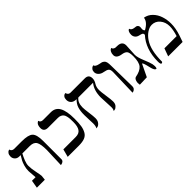

<svg xmlns="http://www.w3.org/2000/svg" viewBox="148 -1426 2300 2300"><g transform="rotate(-45 1297.5 -276.5)"><path d="M415 12.2 423.8 -233.9Q423.8 -335.9 400.4 -374.5Q377 -413.1 312 -413.1H187Q166 -374.5 149.4 -332Q132.8 -289.6 132.8 -255.9Q132.8 -210 147 -142.1Q161.1 -74.2 161.1 -58.1L154.8 0H20L37.1 -100.1H98.1Q97.2 -114.3 95 -141.1Q92.8 -168 91.3 -188Q89.8 -208 89.8 -211.9Q89.8 -252.9 101.1 -292Q112.3 -331.1 124.8 -355Q137.2 -378.9 158.7 -413.1H137.2Q102.1 -413.1 81.1 -434.6Q60.1 -456.1 60.1 -486.8Q60.1 -514.6 72 -532.2Q84 -549.8 96.7 -553.7L108.9 -557.1Q117.7 -521 158.2 -521H284.2Q394 -521 431.6 -486.1Q469.2 -451.2 469.2 -344.2V-33.2Q469.2 -14.2 455.6 -3.2Q441.9 7.8 428.7 9.8Z M885.7 -248Q885.7 -280.3 884.3 -301.8Q882.8 -323.2 877.2 -346.2Q871.6 -369.1 861.1 -382.6Q850.6 -396 832.5 -404.5Q814.5 -413.1 789.6 -413.1H623.5Q554.7 -413.1 554.7 -475.1Q554.7 -495.1 559.1 -510.5Q563.5 -525.9 569.6 -533.9Q575.7 -542 582.3 -546.9Q588.9 -551.8 593.3 -553.7L597.7 -555.2Q604.5 -521 645.5 -521H777.8Q854 -521 888.9 -457.5Q923.8 -394 923.8 -265.1Q923.8 -190.9 916.7 -146Q909.7 -101.1 889.6 -65.4Q869.6 -29.8 831.5 -14.9Q793.5 0 731.4 0H542.5L568.8 -100.1H778.8Q835.9 -100.1 860.8 -136.5Q885.7 -172.9 885.7 -248Z M1373.5 -298.8Q1373.5 -270 1385 -193.1Q1396.5 -116.2 1396.5 -85Q1396.5 -46.9 1377.4 -25.4Q1358.4 -3.9 1339.4 -1L1320.3 2Q1333.5 -17.1 1333.5 -48.8Q1333.5 -69.8 1329.6 -136Q1325.7 -202.1 1325.7 -223.1Q1325.7 -341.3 1384.8 -413.1H1135.7Q1086.9 -376 1086.4 -293.9Q1086.4 -263.2 1095.9 -193.6Q1105.5 -124 1105.5 -92.8Q1105.5 -51.8 1085.4 -27.8Q1065.4 -3.9 1045.9 -1L1026.4 2Q1041.5 -20 1041.5 -67.9Q1041.5 -80.1 1039.1 -131.6Q1036.6 -183.1 1036.6 -214.8Q1036.6 -281.7 1051 -327.9Q1065.4 -374 1106.4 -413.1Q1060.5 -413.1 1036.6 -435.5Q1012.7 -458 1012.7 -494.1Q1012.7 -522.9 1025.1 -539.6Q1037.6 -556.2 1050.8 -558.1L1063.5 -560.1Q1072.3 -520 1111.3 -520H1351.6Q1418.5 -520 1418.5 -454.1Q1418.5 -418.9 1396 -384.3Q1373.5 -349.6 1373.5 -298.8Z M1635.3 5.9 1645 -335.9Q1645 -376 1627.4 -390.9Q1609.9 -405.8 1566.9 -413.1Q1529.8 -418.9 1506.3 -441.4Q1482.9 -463.9 1482.9 -494.1Q1482.9 -519 1495.4 -534.9Q1507.8 -550.8 1521 -555.2L1534.2 -559.1Q1539.1 -530.3 1596.2 -519Q1622.1 -515.1 1633.5 -511Q1645 -506.8 1658.4 -495.8Q1671.9 -484.9 1677 -463.4Q1682.1 -441.9 1682.1 -405.8L1688 -50.8Q1688 -27.8 1675 -13.9Q1662.1 0 1648.4 2.9Z M1974.6 -295.9Q1974.6 -252 2006.6 -175.5Q2038.6 -99.1 2045.9 -64.9Q2049.8 -44.9 2049.8 -29.8Q2049.8 -5.9 2041.5 5.9Q2025.4 5.9 2014.6 -13.2Q2003.9 -32.2 1998.8 -57.1Q1993.7 -82 1985.1 -112.5Q1976.6 -143.1 1967.8 -158.2H1960.9L1886.7 -3.9L1764.6 0Q1764.6 -2 1763.2 -12.5Q1761.7 -22.9 1761.7 -30.8Q1761.7 -40.5 1762.7 -46.9Q1771.5 -93.8 1797.9 -100.1Q1880.9 -115.2 1915.8 -156Q1950.7 -196.8 1950.7 -295.9Q1950.7 -362.8 1931.6 -383.3Q1912.6 -403.8 1867.7 -410.2Q1789.6 -422.4 1789.6 -476.1Q1789.6 -505.9 1800.5 -525.4Q1811.5 -544.9 1822.8 -549.3L1833.5 -554.2Q1836.4 -538.1 1849.1 -530Q1861.8 -522 1871.3 -521Q1880.9 -520 1898.9 -520Q1982.9 -520 1982.9 -448.2Q1982.9 -430.2 1978.8 -372.6Q1974.6 -314.9 1974.6 -295.9Z M2366.7 -533.2Q2424.8 -523.4 2466.8 -480.7Q2508.8 -438 2528.3 -378.4Q2547.9 -318.8 2547.9 -252Q2547.9 -172.9 2517.6 -83L2488.8 0H2244.6L2280.8 -100.1H2487.8Q2513.7 -183.1 2513.7 -241.2Q2513.7 -311 2473.6 -359.1Q2433.6 -407.2 2371.6 -407.2Q2332.5 -407.2 2289.6 -378.7Q2246.6 -350.1 2214.8 -301.8Q2147.9 -202.6 2147.5 -8.8Q2147.5 -4.9 2141.6 0Q2135.7 4.9 2129.9 4.9Q2112.8 4.9 2112.8 -42Q2112.8 -252 2230.5 -380.9Q2230.5 -399.9 2220 -408Q2209.5 -416 2175.8 -422.9Q2146 -429.7 2129.9 -450Q2113.8 -470.2 2113.8 -497.1Q2113.8 -524.9 2122.3 -542Q2130.9 -559.1 2139.2 -562L2147.5 -564.9Q2155.3 -532.7 2201.7 -527.8Q2217.8 -526.9 2227.8 -524.4Q2237.8 -522 2247.3 -512Q2256.8 -502 2256.8 -484.9Q2256.8 -476.1 2255.4 -467.5Q2253.9 -459 2253.9 -453.1Q2253.9 -428.2 2269.5 -418Q2359.9 -467.3 2366.7 -533.2Z"/></g></svg>

Font: Biolilbert
Style: Regular
Weight: 400
Designer: Philipp H. Poll
Foundry: Philipp H. Poll
Version: Version 1.1.0